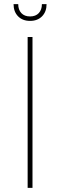

<svg xmlns="http://www.w3.org/2000/svg" viewBox="-20 -906 290 926"><path d="M136.7 -727.5V0H113.3V-727.5ZM125 -805.2Q88.9 -805.2 67.1 -827.4Q45.4 -849.6 45.4 -886.2H67.9Q67.9 -858.9 83 -842.8Q98.1 -826.7 125 -826.7Q151.9 -826.7 167 -842.8Q182.1 -858.9 182.1 -886.2H204.6Q204.6 -849.6 182.9 -827.4Q161.1 -805.2 125 -805.2Z"/></svg>

Font: Inter Tight Thin
Style: Regular
Weight: 250
Designer: Rasmus Andersson
Foundry: rsms
Version: Version 3.004